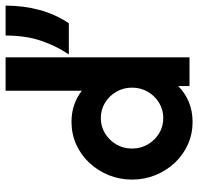

<svg xmlns="http://www.w3.org/2000/svg" viewBox="-31 -676 718 696"><g transform="rotate(-90 328.0 -328.0)"><path d="M234 11.1Q190.5 11.1 152.5 -5.9Q114.6 -22.9 86.1 -53.1Q57.6 -83.3 41.3 -123.3Q25 -163.2 25 -208.3Q25 -253.5 41.3 -293.4Q57.6 -333.3 86.1 -363.5Q114.6 -393.8 152.5 -410.8Q190.5 -427.8 234 -427.8Q267.4 -427.8 295.8 -418.1Q324.3 -408.3 347.2 -390.3V-666.7H468.1V0H363.9V-41Q340.3 -16.7 306.9 -2.8Q273.6 11.1 234 11.1ZM247.8 -95.1Q278.5 -95.1 303.6 -110.5Q328.7 -125.9 343.5 -151.5Q358.3 -177.1 358.3 -208.3Q358.3 -239.6 343.5 -265.2Q328.7 -290.8 303.7 -306.2Q278.7 -321.5 248 -321.5Q217.4 -321.5 192.3 -306.2Q167.2 -290.8 152.3 -265.2Q137.5 -239.6 137.5 -208.3Q137.5 -177.1 152.3 -151.5Q167.1 -125.9 192.1 -110.5Q217.1 -95.1 247.8 -95.1ZM478.5 -437.5Q508.3 -480.6 527.8 -536.8Q547.2 -593.1 547.2 -666.7H655.6Q655.6 -601.4 639.9 -543.8Q624.3 -486.1 591.7 -437.5Z"/></g></svg>

Font: Afacad Flux
Style: Regular
Weight: 400
Designer: Kristian Moeller
Foundry: Dicotype
Version: Version 1.100